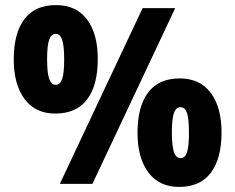

<svg xmlns="http://www.w3.org/2000/svg" viewBox="-20 -722 923 754"><path d="M197 -276Q119 -276 76.5 -333Q34 -390 34 -489Q34 -591 75.5 -646.5Q117 -702 200 -702Q279 -702 321.5 -646Q364 -590 364 -490Q364 -387 322 -331.5Q280 -276 197 -276ZM215 0 540 -690H668L343 0ZM199 -389Q216 -389 224 -411.5Q232 -434 232 -489Q232 -543 224 -566Q216 -589 199 -589Q181 -589 173 -566Q165 -543 165 -490Q165 -436 173 -412.5Q181 -389 199 -389ZM683 12Q605 12 562.5 -45Q520 -102 520 -201Q520 -303 561.5 -358.5Q603 -414 686 -414Q765 -414 807.5 -357.5Q850 -301 850 -202Q850 -99 808 -43.5Q766 12 683 12ZM689 -101Q707 -101 714.5 -124Q722 -147 722 -201Q722 -255 714.5 -278Q707 -301 689 -301Q671 -301 663 -278Q655 -255 655 -202Q655 -149 663 -125Q671 -101 689 -101Z"/></svg>

Font: Noto Sans Kannada Condensed Black
Style: Regular
Weight: 900
Width: 3
Designer: Jelle Bosma - Monotype Design Team
Foundry: Monotype Imaging Inc.
Version: Version 2.005; ttfautohint (v1.8.4.7-5d5b)